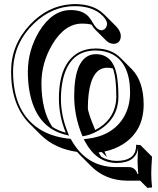

<svg xmlns="http://www.w3.org/2000/svg" viewBox="-20 -679 772 939"><path d="M549.8 107.9Q637.7 107.9 645 44.9Q646 37.1 646 28.8L667 30.8L723.6 87.4Q719.7 143.6 719.7 169.4Q719.7 199.7 723.6 237.8L700.7 239.7L665.5 204.6H601.6Q496.6 203.6 426.8 134.8L370.1 78.1Q362.8 70.8 357.4 64Q247.6 47.9 180.2 -18.6L123.5 -75.2Q34.2 -165.5 34.2 -329.1Q34.2 -460 127 -558.6Q212.9 -649.9 326.2 -658.2Q335.9 -658.7 345.2 -659.2Q427.7 -658.7 475.1 -621.1Q483.9 -614.3 490.2 -607.9L546.9 -551.3Q570.3 -526.9 570.8 -504.4Q570.8 -474.1 547.4 -466.3Q542 -464.8 536.6 -464.4Q515.6 -465.3 501 -479L444.3 -535.6Q436 -544.4 428.2 -558.1Q410.6 -563.5 381.3 -563.5Q296.9 -563.5 236.3 -462.4Q182.6 -372.1 182.6 -271.5Q183.1 -137.2 235.8 -58.6Q265.6 -39.6 301.3 -30.3Q268.6 -112.3 268.1 -195.8Q268.1 -364.7 360.4 -419.9Q398.4 -441.9 448.2 -441.9Q523.9 -441.4 568.4 -397L625 -340.3Q682.1 -281.7 682.6 -168.5Q682.6 -38.1 581.1 26.4Q541 51.8 491.2 62Q498 78.1 502.9 89.4L477.5 64.5Q469.2 65.9 461.9 66.4Q468.3 77.6 474.6 87.4Q508.8 107.4 549.8 107.9ZM532.2 -344.2Q519 -347.7 504.4 -347.7Q429.7 -347.7 413.6 -219.2Q409.7 -187.5 409.7 -150.4Q410.2 -127.4 445.8 -43Q533.2 -88.4 546.9 -178.2Q548.8 -193.4 548.8 -208Q548.8 -299.8 532.2 -344.2ZM391.1 -13.7 383.3 -12.7 380.4 -20Q343.3 -111.3 342.8 -207Q342.8 -385.7 423.8 -410.6Q436 -414.1 448.2 -414.1Q531.2 -414.1 550.8 -313.5Q558.6 -272 559.1 -208Q559.1 -100.1 463.9 -42Q427.2 -20 391.1 -13.7ZM549.8 118.2Q452.6 117.2 396.5 14.6L389.6 1.5L404.3 0Q527.8 -13.7 583.5 -103Q615.7 -155.8 616.2 -225.1Q616.2 -367.2 530.3 -413.1Q494.6 -431.6 448.2 -432.1Q322.3 -432.1 288.6 -293.9Q278.3 -250 277.8 -195.8Q278.3 -113.3 310.5 -33.7L317.9 -15.6L298.8 -20.5Q153.3 -57.1 123 -239.3Q116.2 -281.2 116.2 -328.1Q116.2 -433.1 171.9 -525.9Q235.8 -629.4 325.2 -629.9Q384.8 -629.9 414.1 -596.7Q424.3 -584.5 432.6 -569.8Q451.7 -535.2 471.2 -531.7Q475.6 -531.2 480 -530.8Q500.5 -537.1 503.9 -561Q502.4 -586.4 468.8 -613.3Q422.9 -648.9 345.2 -648.9Q234.9 -648.9 145.5 -563.5Q51.8 -473.6 44.4 -347.7Q43.9 -337.9 43.9 -329.1Q43.9 -120.6 186 -40Q244.1 -7.8 320.8 -0.5L326.2 0.5L328.6 4.9Q402.3 137.2 544.9 138.2H609.9Q638.2 138.2 650.9 167Q651.9 169.9 652.3 172.4L656.2 171.9Q653.3 137.2 652.8 112.8Q652.8 81.1 655.8 40.5Q647.9 117.2 549.8 118.2Z"/></svg>

Font: Linux Biolinum Shadow O
Style: Bold
Weight: 700
Designer: Philipp H. Poll
Foundry: Philipp H. Poll
Version: Version 0.9.2